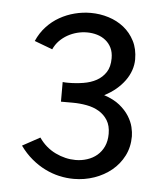

<svg xmlns="http://www.w3.org/2000/svg" viewBox="-44 -724 545 622"><g transform="rotate(5 228.0 -412.5)"><path d="M42 -235.4 99.1 -266.6Q120.6 -235.4 153.1 -219.7Q185.5 -204.1 218.8 -204.1Q238.3 -204.1 256.3 -210Q274.4 -215.8 288.3 -227.5Q302.2 -239.3 310.3 -256.8Q318.4 -274.4 318.4 -297.9Q318.4 -324.2 307.6 -341.6Q296.9 -358.9 279.3 -369.4Q261.7 -379.9 239.3 -384Q216.8 -388.2 193.4 -388.2H155.3V-452.1Q159.2 -451.7 163.8 -451.4Q168.5 -451.2 172.9 -451.2Q198.2 -451.2 222.4 -455.1Q246.6 -459 265.1 -469.2Q283.7 -479.5 295.2 -497.1Q306.6 -514.6 306.6 -542.5Q306.6 -562 299.6 -576.4Q292.5 -590.8 280.5 -600.3Q268.6 -609.9 252.9 -614.5Q237.3 -619.1 220.2 -619.1Q204.1 -619.1 188 -615Q171.9 -610.8 157.5 -602.8Q143.1 -594.7 131.3 -582.8Q119.6 -570.8 112.3 -554.7L53.7 -576.7Q65.4 -603.5 84 -623.5Q102.5 -643.6 125.7 -656.7Q148.9 -669.9 174.8 -676.5Q200.7 -683.1 226.6 -683.1Q256.8 -683.1 284.9 -674.3Q313 -665.5 334.7 -648.2Q356.4 -630.9 369.6 -605.2Q382.8 -579.6 382.8 -545.4Q382.8 -527.8 376.7 -510Q370.6 -492.2 358.9 -476.1Q347.2 -460 330.6 -446Q314 -432.1 293 -421.4Q324.2 -411.1 343.8 -395.3Q363.3 -379.4 374.5 -361.6Q385.7 -343.8 389.9 -326.4Q394 -309.1 394 -296.4Q394 -261.2 379.6 -232.9Q365.2 -204.6 340.8 -184.6Q316.4 -164.6 284.7 -153.6Q252.9 -142.6 218.3 -142.6Q194.8 -142.6 170.9 -147.9Q147 -153.3 124.3 -164.6Q101.6 -175.8 80.6 -193.4Q59.6 -210.9 42 -235.4Z"/></g></svg>

Font: Shanti
Style: Regular
Weight: 400
Designer: vernon adams
Foundry: vernon adams
Version: Version 1.000